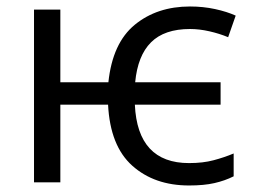

<svg xmlns="http://www.w3.org/2000/svg" viewBox="-20 -565 786 595"><path d="M565.9 9.8Q458.5 9.8 389.9 -51.5Q321.3 -112.8 314.9 -240.7H167V0H85.4V-535.2H167V-310.1H315.9Q328.6 -431.6 397.7 -488.3Q466.8 -544.9 568.8 -544.9Q609.4 -544.9 646.5 -536.9Q683.6 -528.8 710.4 -516.6L687 -449.7Q660.2 -460.9 628.9 -468Q597.7 -475.1 568.8 -475.1Q489.3 -475.1 448 -433.8Q406.7 -392.6 398.9 -310.1H663.6V-240.7H397.9Q406.2 -59.6 565.9 -59.6Q608.9 -59.6 641.8 -68.4Q674.8 -77.1 704.1 -89.4V-18.6Q676.8 -4.9 644.5 2.4Q612.3 9.8 565.9 9.8Z"/></svg>

Font: Open Sans
Style: Regular
Weight: 400
Designer: Monotype Design Team
Foundry: Monotype Imaging Inc.
Version: Version 3.000; ttfautohint (v1.8.4)